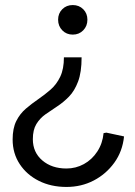

<svg xmlns="http://www.w3.org/2000/svg" viewBox="-20 -528 536 760"><path d="M303 -301Q303 -242 289 -205Q275 -168 253 -145.5Q231 -123 206.5 -107Q182 -91 160 -75.5Q138 -60 124 -37Q110 -14 110 23Q110 75 147.5 107Q185 139 243 139Q280 139 312 121.5Q344 104 365 72Q386 40 390 -1L401 -3L471 12Q465 71 432.5 116Q400 161 351 186.5Q302 212 243 212Q182 212 134 188Q86 164 58 121.5Q30 79 30 24Q30 -20 44.5 -49Q59 -78 82.5 -98Q106 -118 131.5 -135.5Q157 -153 180.5 -173.5Q204 -194 218.5 -224.5Q233 -255 233 -301ZM268 -508Q293 -508 309.5 -491.5Q326 -475 326 -450Q326 -425 309.5 -408Q293 -391 268 -391Q243 -391 226.5 -408Q210 -425 210 -450Q210 -475 226.5 -491.5Q243 -508 268 -508Z"/></svg>

Font: Fustat
Style: Regular
Weight: 400
Designer: Mohamed Gaber, Khaled Hosny, Laura Garcia Mut
Foundry: Kief Type Foundry, Alif Type Foundry, Hard Type Foundry
Version: Version 1.007